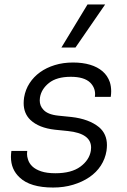

<svg xmlns="http://www.w3.org/2000/svg" viewBox="-20 -825 569 860"><path d="M218 15Q115 15 68 -30Q29 -66 29 -122Q29 -135 31 -149H102Q101 -143 101 -136Q101 -124 105 -112Q110 -94 124.5 -80Q139 -66 164.5 -57.5Q190 -49 228 -49Q300 -49 340 -78.5Q380 -108 387 -150Q388 -157 388 -164Q388 -227 285 -238L226 -244Q154 -252 116 -288Q86 -317 86 -363Q86 -375 88 -389Q94 -424 112.5 -452.5Q131 -481 159.5 -501.5Q188 -522 225.5 -533.5Q263 -545 307 -545Q350 -545 383.5 -535Q417 -525 439.5 -505.5Q462 -486 472 -457Q478 -438 478 -416Q478 -404 476 -391H405Q406 -397 406 -403Q406 -433 384 -455Q357 -481 297 -481Q234 -481 199.5 -453.5Q165 -426 159 -388Q158 -381 158 -375Q158 -351 174 -334Q193 -312 241 -307L300 -301Q379 -292 424 -255Q459 -225 459 -175Q459 -163 457 -149Q451 -113 431.5 -83Q412 -53 380.5 -31.5Q349 -10 307.5 2.5Q266 15 218 15ZM255 -612 372 -805H451L318 -612Z"/></svg>

Font: Sora Light
Style: Italic
Weight: 300
Designer: Jonathan Barnbrook, Juli√°n Moncada
Version: Version 1.000